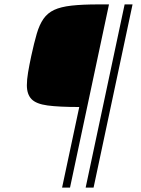

<svg xmlns="http://www.w3.org/2000/svg" viewBox="-20 -708 642 872"><path d="M262 144 340 -222Q248 -222 196 -229Q144 -236 123 -258Q102 -280 102 -321Q102 -346 107.5 -379Q113 -412 122 -454Q135 -514 147 -555Q159 -596 177.5 -622.5Q196 -649 226 -663Q256 -677 305 -682.5Q354 -688 427 -688H475L298 144ZM369 144 546 -688H582L405 144Z"/></svg>

Font: Saira SemiExpanded Thin
Style: Italic
Weight: 250
Width: 6
Italic angle: -12°
Designer: Hector Gatti with collaboration of the Omnibus-Type team
Foundry: Omnibus-Type
Version: Version 1.101